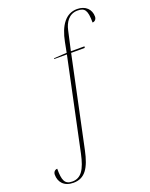

<svg xmlns="http://www.w3.org/2000/svg" viewBox="-273 -863 934 1195"><g transform="rotate(-20 194.0 -265.5)"><path d="M1 239C78 239 113 182 136 74L263 -526H353L355 -536H265L294 -666C304 -711 331 -760 390 -760C438 -760 453 -739 453 -658C468 -658 480 -670 480 -688C480 -735 447 -770 390 -770C315 -770 270 -706 250 -603L237 -536L152 -531L151 -526H235L106 84C85 182 56 229 -3 229C-53 229 -65 199 -65 122C-80 122 -92 134 -92 152C-92 200 -62 239 1 239Z"/></g></svg>

Font: Noto Serif Display Thin
Style: Italic
Weight: 100
Italic angle: -12°
Designer: Monotype Design Team
Foundry: Monotype Imaging Inc.
Version: Version 2.009